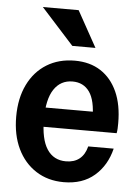

<svg xmlns="http://www.w3.org/2000/svg" viewBox="-53 -782 603 834"><g transform="rotate(5 248.0 -365.0)"><path d="M256 10Q187 10 135 -23.5Q83 -57 54.5 -116.5Q26 -176 26 -256Q26 -336 55 -395.5Q84 -455 136.5 -487.5Q189 -520 259 -520Q325 -520 372 -489.5Q419 -459 444.5 -402.5Q470 -346 470 -266Q470 -254 469.5 -243Q469 -232 467 -222H101V-306H384L357 -276Q357 -355 331 -392Q305 -429 257 -429Q205 -429 176 -385.5Q147 -342 147 -255Q147 -168 175.5 -124.5Q204 -81 258 -81Q294 -81 317 -99.5Q340 -118 349 -154H460Q442 -80 390 -35Q338 10 256 10ZM242 -583 100 -740H256L343 -583Z"/></g></svg>

Font: Instrument Sans SemiCondensed SemiBold
Style: Regular
Weight: 600
Width: 4
Designer: Rodrigo Fuenzalida
Foundry: fragTYPE
Version: Version 1.000;gftools[0.9.28]